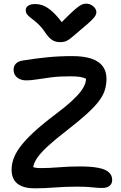

<svg xmlns="http://www.w3.org/2000/svg" viewBox="-20 -1015 658 1044"><path d="M170 9Q123 9 95 -4Q67 -17 55 -39.5Q43 -62 43 -92Q43 -120 53 -150Q63 -180 88.5 -215Q114 -250 161 -294Q208 -338 281 -393Q336 -434 369.5 -465Q403 -496 421 -520.5Q439 -545 444.5 -565.5Q450 -586 447 -607L468 -574Q457 -582 445 -588Q433 -594 413.5 -597Q394 -600 361 -600Q303 -600 259 -594.5Q215 -589 182 -583.5Q149 -578 123 -578Q104 -578 88.5 -584.5Q73 -591 63.5 -604Q54 -617 54 -637Q54 -656 66.5 -669Q79 -682 104 -686Q172 -697 237 -703.5Q302 -710 373 -710Q437 -710 478.5 -695.5Q520 -681 539.5 -653.5Q559 -626 559 -587Q559 -555 550 -525.5Q541 -496 518 -465.5Q495 -435 453 -396.5Q411 -358 345 -307Q283 -259 245.5 -225Q208 -191 188.5 -165Q169 -139 163 -117Q157 -95 159 -70L126 -126Q140 -114 156.5 -107.5Q173 -101 201 -101Q249 -101 302.5 -105.5Q356 -110 414 -110Q475 -110 514 -102.5Q553 -95 571.5 -78.5Q590 -62 590 -37Q590 -16 576 -4.5Q562 7 536 7Q514 7 496.5 5Q479 3 456 1.5Q433 0 396 0Q334 0 277 4.5Q220 9 170 9ZM448 -995Q464 -995 476.5 -988Q489 -981 496.5 -970.5Q504 -960 504 -948Q504 -941 499.5 -931.5Q495 -922 477.5 -904.5Q460 -887 421 -855Q391 -830 373.5 -814.5Q356 -799 342 -792.5Q328 -786 306 -786Q282 -786 264.5 -797Q247 -808 228 -835Q206 -868 186 -886Q166 -904 151 -915Q136 -926 128 -936Q120 -946 120 -960Q120 -975 133.5 -984Q147 -993 171 -993Q195 -993 218 -983.5Q241 -974 268.5 -948.5Q296 -923 333 -872H294Q336 -916 362.5 -941Q389 -966 404.5 -977.5Q420 -989 429.5 -992Q439 -995 448 -995Z"/></svg>

Font: Shantell Sans Medium
Style: Regular
Weight: 500
Designer: Stephen Nixon, Anya Danilova, Shantell Martin
Foundry: Arrow Type
Version: Version 1.011;[c5ecc13dd]